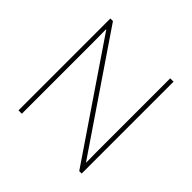

<svg xmlns="http://www.w3.org/2000/svg" viewBox="-179 -951 1055 1055"><g transform="rotate(45 349.0 -423.0)"><path d="M594 -66V-780H568V-277C568 -231 568 -177 569 -127H567L123 -780H103V-66H129V-568C129 -621 129 -663 128 -721H130L575 -66Z"/></g></svg>

Font: Noto Sans Malayalam UI Thin
Style: Regular
Weight: 100
Designer: Jelle Bosma - Monotype Design Team
Foundry: Monotype Imaging Inc.
Version: Version 2.104